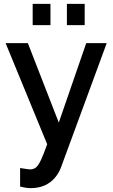

<svg xmlns="http://www.w3.org/2000/svg" viewBox="-20 -746 587 993"><path d="M84 123Q99 125 113.5 127.5Q128 130 137 130Q154 130 166.5 119.5Q179 109 192 81Q205 53 224 0L9 -523H124L284 -112L426 -523H532L295 121Q284 150 263 174.5Q242 199 211 213Q180 227 138 227Q126 227 113 225Q100 223 84 219ZM149 -616V-726H241V-616ZM326 -616V-726H418V-616Z"/></svg>

Font: Raleway Thin SemiBold
Style: Regular
Weight: 600
Version: Version 4.026